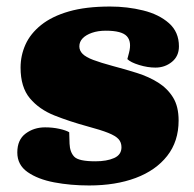

<svg xmlns="http://www.w3.org/2000/svg" viewBox="-20 -554 595 588"><path d="M272 -60Q307 -60 329.5 -70Q352 -80 352 -103Q352 -118 343 -128Q334 -138 311.5 -147Q289 -156 248 -167Q193 -182 146.5 -200.5Q100 -219 71.5 -253Q43 -287 43 -347Q43 -384 58 -417.5Q73 -451 106 -477.5Q139 -504 191 -519Q243 -534 317 -534Q370 -534 418.5 -522Q467 -510 497.5 -483Q528 -456 528 -412Q528 -382 506.5 -364.5Q485 -347 456 -347Q432 -347 406 -355Q380 -363 370 -373L375 -392Q384 -426 368.5 -443Q353 -460 304 -460Q280 -460 261.5 -453.5Q243 -447 233 -436.5Q223 -426 223 -412Q223 -399 233 -389Q243 -379 265.5 -370.5Q288 -362 325 -352Q363 -342 399.5 -330.5Q436 -319 464.5 -301Q493 -283 510 -255.5Q527 -228 527 -185Q527 -121 492 -76.5Q457 -32 395.5 -9Q334 14 253 14Q196 14 146 4.5Q96 -5 64.5 -27Q33 -49 33 -87Q33 -126 58.5 -145Q84 -164 118 -164Q141 -164 161.5 -159.5Q182 -155 192 -149L193 -114Q194 -88 207.5 -74Q221 -60 272 -60Z"/></svg>

Font: Literata Black
Style: Italic
Weight: 900
Italic angle: -2°
Designer: Latin by Veronika Burian and Jose Scaglione. Greek by Irene Vlachou. Cyrillic by Vera Evstafieva
Foundry: TypeTogether
Version: Version 3.002